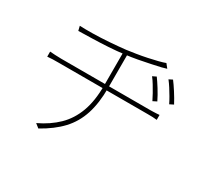

<svg xmlns="http://www.w3.org/2000/svg" viewBox="-152 -955 1304 1218"><g transform="rotate(30 500.0 -346.0)"><path d="M735 -624Q752 -601 775.5 -563.5Q799 -526 817 -489L789 -475Q779 -496 765.5 -520Q752 -544 737.5 -568Q723 -592 708 -611ZM834 -659Q851 -637 875.5 -599Q900 -561 919 -525L891 -511Q881 -532 867 -556Q853 -580 838 -603.5Q823 -627 808 -646ZM151 -659Q188 -657 245.5 -658Q303 -659 366 -663.5Q429 -668 482 -674Q512 -678 550 -684Q588 -690 626 -698Q664 -706 695.5 -714Q727 -722 745 -729L768 -700Q761 -698 752 -695.5Q743 -693 733 -690Q706 -684 665 -675Q624 -666 577.5 -657.5Q531 -649 489 -644Q434 -637 375.5 -633.5Q317 -630 261 -628.5Q205 -627 159 -626ZM220 14Q302 -25 358.5 -80Q415 -135 444.5 -215Q474 -295 474 -408Q474 -408 474 -442.5Q474 -477 474 -533Q474 -589 474 -655L504 -662Q504 -641 504 -609Q504 -577 504 -542Q504 -507 504 -476.5Q504 -446 504 -427Q504 -408 504 -408Q504 -296 477.5 -214.5Q451 -133 395 -73Q339 -13 249 37ZM70 -423Q83 -422 107 -420.5Q131 -419 153 -419Q167 -419 206 -419Q245 -419 300.5 -419Q356 -419 419 -419Q482 -419 545 -419Q608 -419 662 -419Q716 -419 754 -419Q792 -419 804 -419Q815 -419 827 -419.5Q839 -420 850.5 -420.5Q862 -421 872 -422V-386Q859 -388 840.5 -388.5Q822 -389 805 -389Q793 -389 755 -389Q717 -389 662.5 -389Q608 -389 545.5 -389Q483 -389 420 -389Q357 -389 301.5 -389Q246 -389 207.5 -389Q169 -389 155 -389Q130 -389 108.5 -388.5Q87 -388 70 -386Z"/></g></svg>

Font: Noto Sans JP Thin Thin
Style: Regular
Weight: 250
Version: Version 2.004-H2;hotconv 1.0.118;makeotfexe 2.5.65603